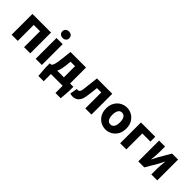

<svg xmlns="http://www.w3.org/2000/svg" viewBox="183 -1894 3237 3237"><g transform="rotate(45 1801.5 -275.5)"><path d="M65 0V-496H509V0H362V-381H212V0Z M639 0V-496H786V0ZM712 -569Q675 -569 652 -590Q629 -611 629 -646Q629 -681 652 -702Q675 -723 712 -723Q749 -723 772 -702Q795 -681 795 -646Q795 -611 772 -590Q749 -569 712 -569Z M1002 0V172H875L861 -19V-115H1422V-19L1408 172H1282V0ZM1196 -43V-381H1090L1077 -266Q1070 -203 1055 -158.5Q1040 -114 1017.5 -86Q995 -58 966.5 -44.5Q938 -31 904 -30L892 -115Q904 -122 914 -138Q924 -154 933 -191.5Q942 -229 950 -299L973 -496H1343V-43Z M1525 11Q1508 11 1494 8.5Q1480 6 1466 0L1490 -132Q1496 -131 1502 -129.5Q1508 -128 1515 -128Q1535 -128 1549.5 -144.5Q1564 -161 1569 -201Q1579 -274 1586.5 -348Q1594 -422 1603 -496H1969V0H1822V-381H1719Q1713 -327 1706.5 -271Q1700 -215 1691 -160Q1679 -77 1638 -33Q1597 11 1525 11Z M2311 12Q2248 12 2193 -18.5Q2138 -49 2103.5 -107.5Q2069 -166 2069 -248Q2069 -330 2103.5 -388.5Q2138 -447 2193 -477.5Q2248 -508 2311 -508Q2373 -508 2428 -477.5Q2483 -447 2517.5 -388.5Q2552 -330 2552 -248Q2552 -166 2517.5 -107.5Q2483 -49 2428 -18.5Q2373 12 2311 12ZM2311 -107Q2341 -107 2361.5 -124Q2382 -141 2392 -173Q2402 -205 2402 -248Q2402 -291 2392 -323Q2382 -355 2361.5 -372Q2341 -389 2311 -389Q2280 -389 2260 -372Q2240 -355 2230 -323Q2220 -291 2220 -248Q2220 -205 2230 -173Q2240 -141 2260 -124Q2280 -107 2311 -107Z M2653 0V-496H2994V-381H2800V0Z M3085 0V-496H3227V-358Q3227 -320 3223 -274.5Q3219 -229 3214 -180H3218Q3230 -206 3246.5 -236.5Q3263 -267 3274 -289L3395 -496H3538V0H3396V-138Q3396 -176 3400 -221Q3404 -266 3409 -316H3405Q3393 -290 3377.5 -259.5Q3362 -229 3350 -207L3228 0Z"/></g></svg>

Font: Source Sans 3
Style: Bold
Weight: 700
Designer: Paul D. Hunt
Foundry: Adobe
Version: Version 3.052;hotconv 1.1.0;makeotfexe 2.6.0